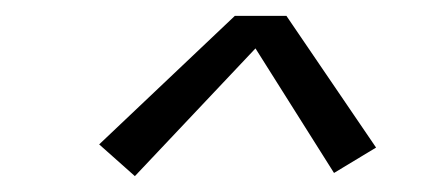

<svg xmlns="http://www.w3.org/2000/svg" viewBox="-20 -704 540 242"><path d="M150 -482 105 -522 276 -684H341L454 -518L401 -486L302 -643Z"/></svg>

Font: iosevka_custom_sans_ss08 Light
Style: Italic
Weight: 300
Italic angle: -10°
Designer: Belleve Invis
Foundry: Belleve Invis
Version: Version 10.3.0; ttfautohint (v1.8.3)